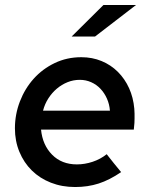

<svg xmlns="http://www.w3.org/2000/svg" viewBox="-20 -742 601 772"><path d="M40 0ZM467 -50Q420 -18 376.5 -4Q333 10 282 10Q229 10 184.5 -7.5Q140 -25 108 -56.5Q76 -88 58 -131.5Q40 -175 40 -226Q40 -282 60 -334Q80 -386 115.5 -425.5Q151 -465 200 -488.5Q249 -512 307 -512Q351 -512 388.5 -496.5Q426 -481 454 -453Q482 -425 499 -387.5Q516 -350 520 -305Q521 -295 521 -285Q521 -275 521 -265Q521 -257 520.5 -247.5Q520 -238 518 -221H145Q151 -159 189.5 -120Q228 -81 289 -81Q321 -81 352.5 -91.5Q384 -102 409 -122Q423 -104 437.5 -86Q452 -68 467 -50ZM301 -421Q275 -421 251.5 -411.5Q228 -402 208.5 -385.5Q189 -369 174.5 -346.5Q160 -324 153 -297H422Q420 -323 410 -345.5Q400 -368 384 -385Q368 -402 346.5 -411.5Q325 -421 301 -421ZM396 -722H527L362 -595H268Z"/></svg>

Font: Rosa Sans Medium
Style: Italic
Weight: 500
Italic angle: -12°
Designer: Pentagram / MCKL
Foundry: Pentagram / MCKL
Version: Version 1.005;September 16, 2019;FontCreator 11.5.0.2425 64-